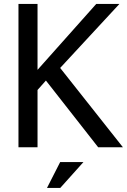

<svg xmlns="http://www.w3.org/2000/svg" viewBox="-20 -747 644 974"><path d="M285.2 -402.3 585.9 -727.1H468.3L170.4 -392.6V-727.1H73.7V0H170.4V-290.5L212.9 -338.4L478 0H603.5ZM285.6 206.5 403.3 75.2H285.2L218.3 206.5Z"/></svg>

Font: SG Kara
Style: Regular
Weight: 400
Designer: Damoon Khanjanzadeh
Version: Version 1.000